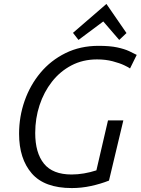

<svg xmlns="http://www.w3.org/2000/svg" viewBox="-20 -941 715 976"><path d="M345 15Q206 15 141.5 -59.5Q77 -134 77 -261Q77 -348 105 -428Q133 -508 185.5 -571Q238 -634 313 -671Q388 -708 481 -708Q539 -708 576 -700Q613 -692 636.5 -681Q660 -670 675 -662L641 -593Q635 -598 612 -609Q589 -620 553 -629.5Q517 -639 473 -639Q401 -639 343 -608.5Q285 -578 244 -525.5Q203 -473 181 -406Q159 -339 159 -265Q159 -164 203.5 -109Q248 -54 344 -54Q375 -54 407 -59.5Q439 -65 470 -75L529 -329H607L534 -23Q491 -6 442.5 4.5Q394 15 345 15ZM379 -738 351 -774 521 -921 623 -773 586 -738 505 -832Z"/></svg>

Font: Ubuntu Sans
Style: Italic
Weight: 400
Italic angle: -13.5°
Designer: Dalton Maag Ltd
Foundry: Dalton Maag Ltd
Version: Version 1.006